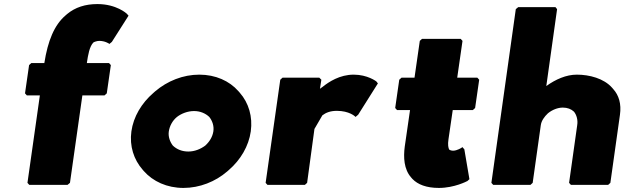

<svg xmlns="http://www.w3.org/2000/svg" viewBox="-20 -902 3086 944"><path d="M134 -592 123 -582 103 -443 112 -433H176L115 -3L124 7H312L324 -3L385 -433H494L505 -443L525 -582L516 -592H407C413 -633 420 -673 439 -693C443 -696 457 -701 468 -701C496 -701 515 -688 515 -688L518 -686L530 -696L612 -825L603 -835C603 -835 553 -882 459 -882C399 -882 350 -866 310 -833L302 -826C247 -779 215 -701 198 -592Z M934 -356C964 -356 990 -345 1009 -327C1024 -308 1033 -283 1029 -256C1025 -230 1011 -206 989 -186C966 -169 937 -157 906 -157C876 -157 850 -167 830 -186C816 -204 806 -230 810 -256C814 -282 827 -308 850 -327C872 -344 903 -356 934 -356ZM681 -68 687 -61C732 -10 801 22 882 22C962 22 1039 -9 1097 -59L1105 -66C1163 -116 1203 -184 1213 -256C1223 -328 1203 -396 1159 -446L1152 -454C1108 -504 1040 -535 960 -535C880 -535 803 -504 743 -453L734 -445C676 -395 636 -328 626 -256C616 -184 638 -117 681 -68Z M1555 -467 1553 -465 1560 -510 1550 -520H1369L1358 -510L1286 -3L1295 7H1479L1490 -3L1526 -268L1565 -335C1582 -348 1604 -357 1636 -357C1697 -357 1725 -330 1725 -330L1728 -327L1741 -338L1838 -492L1830 -502C1830 -502 1787 -535 1719 -535C1651 -535 1597 -500 1565 -474Z M1954 -520 1943 -510 1923 -371 1932 -361H1996L1970 -181C1963 -128 1966 -70 2001 -30L2008 -22C2034 5 2076 22 2138 22C2214 22 2276 -11 2276 -11H2277L2288 -21L2263 -168L2253 -179L2250 -176C2250 -176 2228 -161 2207 -161C2200 -161 2194 -163 2189 -166C2184 -174 2181 -191 2185 -217L2206 -361H2305L2316 -371L2336 -510L2327 -520H2228L2254 -701L2245 -711H2055L2044 -701L2018 -520Z M2747 -373C2770 -373 2788 -366 2802 -353C2815 -337 2822 -312 2818 -287L2778 -3L2787 7H2970L2981 -3L3028 -337C3036 -392 3022 -434 2996 -463L2990 -470C2949 -517 2877 -535 2816 -535C2764 -535 2712 -512 2666 -479L2719 -857L2711 -867H2528L2516 -857L2396 -3L2405 7H2588L2599 -3L2639 -287C2642 -308 2656 -328 2674 -345C2695 -362 2722 -373 2747 -373Z"/></svg>

Font: Hussar Woodtype
Style: UltraObl
Weight: 900
Foundry: Cannot Into Space Fonts
Version: Version 1.07